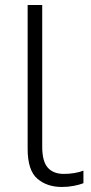

<svg xmlns="http://www.w3.org/2000/svg" viewBox="-20 -734 363 764"><path d="M226 10Q167 10 128.5 -23Q90 -56 90 -142V-714H148V-150Q148 -92 170 -67Q192 -42 234 -42Q256 -42 276.5 -45.5Q297 -49 312 -55V-5Q297 1 274 5.5Q251 10 226 10Z"/></svg>

Font: Noto Sans Light
Style: Regular
Weight: 300
Designer: Monotype Design Team
Foundry: Monotype Imaging Inc.
Version: Version 2.007